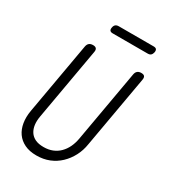

<svg xmlns="http://www.w3.org/2000/svg" viewBox="-216 -1020 1031 1146"><g transform="rotate(30 300.0 -447.0)"><path d="M144 -698Q147 -714 156.5 -722Q166 -730 183 -730Q199 -730 205.5 -722Q212 -714 209 -698L122 -204Q116 -171 119.5 -144Q123 -117 136 -97Q149 -77 172 -66Q195 -55 230 -55Q264 -55 291 -66Q318 -77 338 -97Q358 -117 371 -144Q384 -171 390 -204L477 -698Q480 -714 489.5 -722Q499 -730 515 -730Q532 -730 538 -722Q544 -714 541 -698L454 -204Q447 -158 426.5 -119Q406 -80 375.5 -51Q345 -22 305.5 -6Q266 10 218 10Q170 10 136 -6.5Q102 -23 82 -51.5Q62 -80 55.5 -119Q49 -158 57 -204ZM249 -849Q235 -849 229.5 -856Q224 -863 227 -877Q229 -890 237 -897Q245 -904 259 -904H499Q513 -904 518.5 -897.5Q524 -891 522 -877Q519 -863 511.5 -856Q504 -849 490 -849Z"/></g></svg>

Font: Maple Mono ExtraLight
Style: Italic
Weight: 275
Italic angle: -10°
Monospace: yes
Designer: subframe7536
Version: Version 7.000